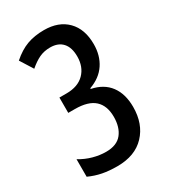

<svg xmlns="http://www.w3.org/2000/svg" viewBox="-181 -812 804 911"><g transform="rotate(-30 220.5 -357.0)"><path d="M381 -548Q381 -486 351 -441Q321 -396 262 -375V-371Q327 -358 360.5 -313Q394 -268 394 -197Q394 -104 340 -47Q286 10 189 10Q144 10 108 3Q72 -4 37 -20V-116Q70 -96 106 -86Q142 -76 177 -76Q236 -76 263.5 -110.5Q291 -145 291 -202Q291 -263 256.5 -294.5Q222 -326 149 -326H113V-410H152Q215 -410 249.5 -445Q284 -480 284 -537Q284 -586 260.5 -612Q237 -638 193 -638Q160 -638 133.5 -625.5Q107 -613 78 -588L34 -658Q75 -694 116 -709Q157 -724 209 -724Q289 -724 335 -677.5Q381 -631 381 -548Z"/></g></svg>

Font: Noto Sans Khmer UI ExtraCondensed Medium
Style: Regular
Weight: 500
Width: 2
Designer: Danh Hong and the Monotype Design Team
Foundry: Monotype Imaging Inc.
Version: Version 2.002; ttfautohint (v1.8.4.7-5d5b)